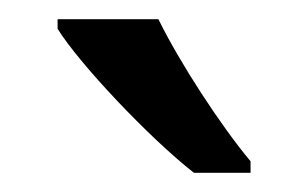

<svg xmlns="http://www.w3.org/2000/svg" viewBox="-20 -786 321 200"><path d="M145 -766H40V-756C63 -719 136 -642 182 -606H241V-618C210 -655 167 -721 145 -766Z"/></svg>

Font: Noto Sans Inscriptional Parthian
Style: Regular
Weight: 400
Designer: Monotype Design Team
Foundry: Monotype Imaging Inc.
Version: Version 2.003